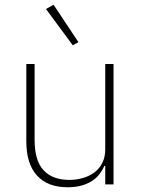

<svg xmlns="http://www.w3.org/2000/svg" viewBox="-20 -778 599 810"><path d="M424 -78H420Q413 -61 400.5 -44.5Q388 -28 369.5 -15.5Q351 -3 325 4.5Q299 12 265 12Q181 12 136 -37.5Q91 -87 91 -182V-508H126V-188Q126 -100 164 -59.5Q202 -19 273 -19Q302 -19 329.5 -27Q357 -35 378 -50.5Q399 -66 411.5 -90.5Q424 -115 424 -148V-508H459V0H424ZM174 -740 206 -758 311 -600 287 -587Z"/></svg>

Font: IBM Plex Sans Arabic ExtraLight
Style: Regular
Weight: 200
Designer: Mike Abbink, Paul van der Laan, Pieter van Rosmalen, Wael Morcos, Khajak Apelian
Foundry: Bold Monday
Version: Version 1.1